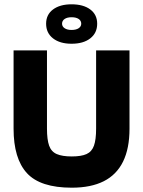

<svg xmlns="http://www.w3.org/2000/svg" viewBox="-20 -861 664 891"><path d="M426 -627H581V-264Q581 -172 551 -111Q521 -50 461.5 -20Q402 10 313 10Q167 10 105 -57.5Q43 -125 43 -264V-627H198V-264Q198 -213 208 -185Q218 -157 243.5 -146Q269 -135 313 -135Q357 -135 381.5 -146Q406 -157 416 -185Q426 -213 426 -264ZM312 -722Q333 -722 345 -730Q357 -738 357 -751Q357 -765 345 -773Q333 -781 312 -781Q292 -781 280 -773Q268 -765 268 -751Q268 -738 280 -730Q292 -722 312 -722ZM312 -658Q258 -658 226 -683Q194 -708 194 -751Q194 -793 226 -817Q258 -841 312 -841Q367 -841 399 -817Q431 -793 431 -751Q431 -708 399 -683Q367 -658 312 -658Z"/></svg>

Font: Blinker
Style: Regular
Weight: 400
Designer: Juergen Huber
Foundry: supertype
Version: 1.017